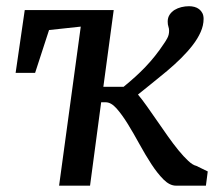

<svg xmlns="http://www.w3.org/2000/svg" viewBox="-20 -586 690 606"><path d="M234.9 -502 134.8 -491.2 90.8 -356H29.3L58.1 -554.2H338.9L306.2 -312H370.1Q389.2 -327.6 406.2 -343Q423.3 -358.4 439 -374.8Q454.6 -391.1 469.2 -409.4Q483.9 -427.7 498 -449.2Q502 -454.6 507.8 -465.1Q513.7 -475.6 513.7 -488.8Q513.7 -496.1 511.5 -502.2Q509.3 -508.3 509.3 -518.1Q509.3 -530.3 515.4 -539.6Q521.5 -548.8 531 -554.7Q540.5 -560.5 552.5 -563.5Q564.5 -566.4 576.7 -566.4Q585.4 -566.4 593.8 -564.2Q602.1 -562 608.4 -557.1Q614.7 -552.2 618.7 -544.7Q622.6 -537.1 622.6 -526.4Q622.6 -505.9 613.3 -484.9Q604 -463.9 588.1 -443.4Q572.3 -422.9 551.5 -402.3Q530.8 -381.8 507.6 -362.3Q484.4 -342.8 460.7 -324Q437 -305.2 415.5 -287.6Q428.2 -272.5 443.8 -250.5Q459.5 -228.5 476.1 -204.3Q492.7 -180.2 509.8 -156Q526.9 -131.8 543.2 -111.8Q559.6 -91.8 574 -78.4Q588.4 -64.9 599.6 -62.5L635.7 -44.9L629.9 0H535.6Q515.6 0 496.1 -19.5Q476.6 -39.1 457.5 -68.4Q438.5 -97.7 419.9 -131.6Q401.4 -165.5 383.3 -194.8Q365.2 -224.1 347.9 -243.7Q330.6 -263.2 313.5 -263.2H299.3L264.2 0H166.5Z"/></svg>

Font: Merriweather
Style: Italic
Weight: 400
Italic angle: -7°
Designer: Eben Sorkin ( eben@eyebytes.com )
Foundry: Eben Sorkin ( eben@eyebytes.com )
Version: Version 1.005; ttfautohint (v0.97) -l 13 -r 13 -G 200 -x 24 